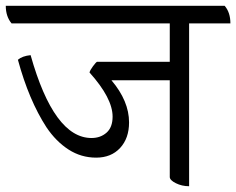

<svg xmlns="http://www.w3.org/2000/svg" viewBox="-39 -625 818 665"><path d="M759 -544H616V20Q591 20 570 9.5Q549 -1 549 -12V-347H347Q408 -275 408 -201Q408 -146 377 -112.5Q346 -79 294 -79Q242 -79 198.5 -107Q155 -135 122 -184Q61 -278 23 -418Q38 -431 67 -434Q148 -147 278 -147Q309 -147 330 -165.5Q351 -184 351 -221Q351 -285 271 -374Q273 -382 283 -395.5Q293 -409 297 -411H549V-544H1Q-19 -568 -19 -605H739Q759 -582 759 -544Z"/></svg>

Font: Karma
Style: Regular
Weight: 400
Designer: Joana Correia
Foundry: Indian Type Foundry
Version: Version 1.202;PS 1.0;hotconv 1.0.78;makeotf.lib2.5.61930; tt